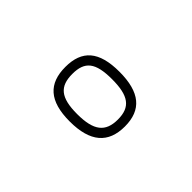

<svg xmlns="http://www.w3.org/2000/svg" viewBox="-48 -833 622 622"><g transform="rotate(-45 263.0 -522.5)"><path d="M259 -659C183 -659 144 -618 144 -524C144 -430 183 -386 259 -386C335 -386 372 -430 372 -524C372 -618 335 -659 259 -659ZM259 -418C202 -418 178 -448 178 -524C178 -600 202 -627 259 -627C316 -627 338 -600 338 -524C338 -448 316 -418 259 -418Z"/></g></svg>

Font: TitilliumText22L
Style: 400 wt
Weight: 400
Designer: Campivisivi
Foundry: Campivisivi
Version: 1.000